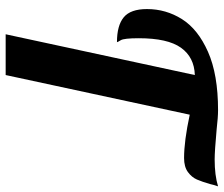

<svg xmlns="http://www.w3.org/2000/svg" viewBox="-76 -714 790 678"><g transform="rotate(90 319.0 -375.0)"><path d="M245 -668Q182 -666 148.5 -619Q115 -572 115 -470Q115 -418 122 -406.5Q129 -395 129 -393Q70 -393 41 -417Q12 -441 12 -499Q12 -566 47.5 -622.5Q83 -679 163 -714.5Q243 -750 369 -750Q394 -750 437 -745Q514 -738 543 -738Q599 -738 638 -750Q633 -736 630 -722Q622 -694 614 -675.5Q606 -657 587.5 -643.5Q569 -630 538 -630Q478 -630 385 -650L245 0H101Z"/></g></svg>

Font: Lobster
Style: Regular
Weight: 400
Designer: Impallari Type
Foundry: Impallari Type
Version: Version 2.100